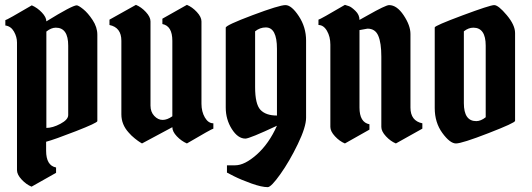

<svg xmlns="http://www.w3.org/2000/svg" viewBox="-20 -591 2192 791"><path d="M210 -477Q191 -477 171 -461V-64Q197 -64 229 -81Q261 -98 261 -117V-403Q261 -477 210 -477ZM50 110V-416Q50 -439 37.5 -461Q25 -483 2 -486V-508Q9 -509 111 -569Q134 -559 152.5 -539.5Q171 -520 171 -503Q278 -569 296 -569Q303 -569 322.5 -553.5Q342 -538 361.5 -508.5Q381 -479 381 -448V-92Q381 -85 292.5 -50.5Q204 -16 170 -7V30Q170 91 211 99V121L110 178Q88 169 69 148.5Q50 128 50 110Z M690 -112V-423Q690 -484 649 -492V-514L750 -571Q772 -562 791 -541.5Q810 -521 810 -503V-164Q810 -131 824 -107Q838 -83 859 -83V-61Q852 -60 750 0Q727 -10 708.5 -29.5Q690 -49 690 -67L565 0Q562 -2 556 -5.5Q550 -9 535.5 -20.5Q521 -32 510 -45Q480 -78 480 -120V-423Q480 -478 431 -488V-510L540 -571Q562 -562 581 -541.5Q600 -521 600 -503V-156Q600 -130 615.5 -113.5Q631 -97 650 -97Q669 -97 690 -112Z M1241 -424V-106Q1241 -68 1207 2.5Q1173 73 1135 126.5Q1097 180 1083 180Q1058 180 1016 165Q974 150 944 135L915 120V90H949Q988 90 1038 45.5Q1088 1 1121 -73Q1008 -20 991 -20Q960 -20 935 -59.5Q910 -99 910 -148V-477Q910 -487 1020.5 -528.5Q1131 -570 1156 -570Q1181 -570 1211 -524.5Q1241 -479 1241 -424ZM1121 -390Q1121 -478 1075 -478Q1051 -478 1031 -462V-232Q1031 -162 1053 -138.5Q1075 -115 1121 -115Z M1341 -68V-407Q1341 -440 1327 -464Q1313 -488 1292 -488V-510Q1299 -511 1401 -571Q1408 -569 1418 -565.5Q1428 -562 1444.5 -546Q1461 -530 1461 -509Q1467 -512 1495 -528Q1569 -570 1583 -570Q1615 -570 1643 -528Q1671 -486 1671 -451V-148Q1671 -93 1720 -83V-61L1611 0Q1589 -9 1570 -29.5Q1551 -50 1551 -68V-358Q1551 -414 1538.5 -443.5Q1526 -473 1494 -473L1461 -467V-148Q1461 -87 1502 -79V-57L1401 0Q1379 -9 1360 -29.5Q1341 -50 1341 -68Z M1771 -146V-478Q1771 -485 1885 -527.5Q1999 -570 2016 -570Q2033 -570 2067.5 -529Q2102 -488 2102 -455V-93Q2102 -85 1992.5 -42.5Q1883 0 1858.5 0Q1834 0 1802.5 -43Q1771 -86 1771 -146ZM1942 -92Q1961 -92 1981 -108V-403Q1981 -477 1930 -477Q1910 -477 1891 -462V-166Q1891 -92 1942 -92Z"/></svg>

Font: Pirata One
Style: Regular
Weight: 400
Designer: Rodrigo Fuenzalida, Nicolas Massi
Foundry: Rodrigo Fuenzalida, Nicolas Massi
Version: Version 1.001